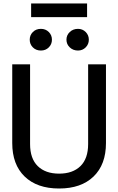

<svg xmlns="http://www.w3.org/2000/svg" viewBox="-20 -1068 676 1098"><path d="M50 -250V-700H152V-244Q152 -161 196 -118Q240 -75 318 -75Q396 -75 440 -118Q484 -161 484 -244V-700H586V-250Q586 -127 515 -58.5Q444 10 318 10Q192 10 121 -58.5Q50 -127 50 -250ZM150 -841Q150 -867 168 -885Q186 -903 214 -903Q241 -903 259 -885Q277 -867 277 -841Q277 -815 259 -797Q241 -779 214 -779Q186 -779 168 -797Q150 -815 150 -841ZM360 -841Q360 -867 379 -885Q398 -903 426 -903Q452 -903 470 -885Q488 -867 488 -841Q488 -815 470 -797Q452 -779 426 -779Q398 -779 379 -797Q360 -815 360 -841ZM158 -1048H478V-970H158Z"/></svg>

Font: Niramit Medium
Style: Regular
Weight: 500
Designer: Katatrad Aksorn Co.,Ltd.
Foundry: Cadson Demak Co.,Ltd.
Version: Version 1.000; ttfautohint (v1.6)